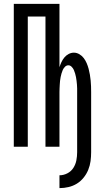

<svg xmlns="http://www.w3.org/2000/svg" viewBox="-20 -755 540 988"><path d="M286 213V147Q307 147 326.5 137Q346 127 357.5 109Q369 91 373 70Q377 49 377 28V-281Q377 -290 377 -300Q377 -310 376 -319.5Q375 -329 374 -339Q373 -349 371 -358.5Q369 -368 366.5 -377Q364 -386 360 -395Q356 -404 348.5 -411.5Q341 -419 332 -419Q322 -419 314.5 -411.5Q307 -404 303 -395Q299 -386 296.5 -377Q294 -368 292 -358.5Q290 -349 289 -339Q288 -329 287.5 -319.5Q287 -310 286.5 -300Q286 -290 286 -281V0H214V-670H123V0H51V-735H286V-409Q290 -422 296 -435Q302 -448 311 -459Q320 -470 333 -477Q346 -484 360 -484Q375 -484 388.5 -476Q402 -468 411 -456Q420 -444 426 -430Q432 -416 436 -401Q440 -386 442.5 -371Q445 -356 446.5 -341Q448 -326 448.5 -311Q449 -296 449 -281V28Q449 51 446 74Q443 97 434 119Q425 141 410 159.5Q395 178 375.5 190Q356 202 333 207.5Q310 213 286 213Z"/></svg>

Font: Iosevka srxl
Style: Regular
Weight: 400
Monospace: yes
Designer: Belleve Invis
Foundry: Belleve Invis
Version: Version 33.0.1; ttfautohint (v1.8.3)